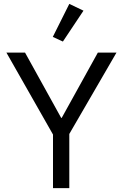

<svg xmlns="http://www.w3.org/2000/svg" viewBox="-20 -969 633 989"><path d="M337 0H253V-276L13 -698H109L295 -362H298L484 -698H580L337 -279ZM410 -914 304 -755 252 -779 337 -949Z"/></svg>

Font: IBM Plex Sans Var
Style: Regular
Weight: 400
Designer: Mike Abbink, Paul van der Laan, Pieter van Rosmalen
Foundry: Bold Monday
Version: Version 3.000